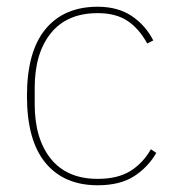

<svg xmlns="http://www.w3.org/2000/svg" viewBox="-20 -538 527 570"><path d="M270 12Q170 12 115 -54.5Q60 -121 60 -253Q60 -385 115 -451.5Q170 -518 270 -518Q330 -518 371 -490.5Q412 -463 435 -418L417 -409Q393 -453 358.5 -476Q324 -499 270 -499Q179 -499 131 -439.5Q83 -380 83 -277V-229Q83 -126 131 -66.5Q179 -7 270 -7Q329 -7 366.5 -30Q404 -53 428 -95L444 -84Q419 -41 377.5 -14.5Q336 12 270 12Z"/></svg>

Font: IBM Plex Sans Arabic Thin
Style: Regular
Weight: 100
Designer: Mike Abbink, Paul van der Laan, Pieter van Rosmalen, Wael Morcos, Khajak Apelian
Foundry: Bold Monday
Version: Version 1.101